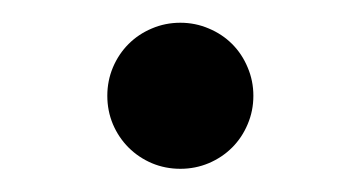

<svg xmlns="http://www.w3.org/2000/svg" viewBox="-20 -402 316 168"><path d="M137.8 -254.3Q124.6 -254.3 112.9 -259.2Q101.2 -264.2 92.5 -272.9Q83.8 -281.6 78.8 -293.3Q73.9 -305 73.9 -318.2Q73.9 -331.3 78.8 -343Q83.8 -354.8 92.5 -363.5Q101.2 -372.2 112.9 -377.1Q124.6 -382.1 137.8 -382.1Q150.9 -382.1 162.6 -377.1Q174.4 -372.2 183.1 -363.5Q191.8 -354.8 196.7 -343Q201.7 -331.3 201.7 -318.2Q201.7 -305 196.7 -293.3Q191.8 -281.6 183.1 -272.9Q174.4 -264.2 162.6 -259.2Q150.9 -254.3 137.8 -254.3Z"/></svg>

Font: Fast_Sans
Style: Regular
Weight: 400
Designer: Rasmus Andersson
Foundry: rsms
Version: Version 3.018;git-588b23468